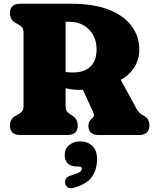

<svg xmlns="http://www.w3.org/2000/svg" viewBox="-20 -720 836 1024"><path d="M723 -455Q723 -404.5 696.5 -361.5Q670 -318.5 624 -294.5L706 -144Q715 -127.5 723.2 -119Q731.5 -110.5 748.5 -102Q777 -86 777 -50Q777 -27 763.5 -13.5Q750 0 721.5 0H505Q451.5 0 451.5 -50Q451.5 -72 469 -87.5L475.5 -93Q486 -103 477 -122.5L422 -241Q413.5 -240.5 404 -240.5Q384.5 -240.5 365.8 -243Q347 -245.5 330 -249.5V-155Q330 -136 336.2 -127Q342.5 -118 355 -110L367.5 -102Q394.5 -84 394.5 -50Q394.5 0 339 0H88.5Q33 0 33 -50Q33 -86.5 65 -103.5L80.5 -112Q93 -119 99.2 -128Q105.5 -137 105.5 -155V-545Q105.5 -563 99.2 -572Q93 -581 80.5 -588L65 -596.5Q33 -613.5 33 -650Q33 -700 88.5 -700H361.5Q480 -700 560.5 -668.2Q641 -636.5 682 -581Q723 -525.5 723 -455ZM330 -604V-336Q346 -333.5 368.5 -333.5Q430 -333.5 462.5 -364.8Q495 -396 495 -457Q495 -521 454.5 -562.5Q414 -604 348.5 -604ZM390 168Q357.5 168 341.2 151.5Q325 135 325 106.5Q325 74 349 54Q373 34 407 34Q447 34 472.2 58Q497.5 82 497.5 127.5Q497.5 183.5 470.8 222.5Q444 261.5 373.5 281.5Q354 287 342.2 279.8Q330.5 272.5 327.5 258Q325 244.5 331.5 233.2Q338 222 356 216.5Q395.5 204.5 406 197Q416.5 189.5 416.5 180.5Q416.5 168 399.5 168Z"/></svg>

Font: Fraunces 72pt SuperSoft Black
Style: Regular
Weight: 900
Version: Version 1.000;[0bf87f6ff]